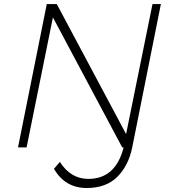

<svg xmlns="http://www.w3.org/2000/svg" viewBox="-20 -720 838 938"><path d="M403.5 198.5Q298.5 198.5 243.5 105L272.5 71Q325.5 154 411.5 154Q545 154 584 0H577L238.5 -635L110 0H68L208.5 -700H257.5L596 -65L725 -700H766L626 0Q608 89 553.2 143.8Q498.5 198.5 403.5 198.5Z"/></svg>

Font: Argentum Sans ExtraLight
Style: Italic
Weight: 200
Italic angle: -11°
Designer: Julieta Ulanovsky (font), Cristiano Sobral (main changes and remaster)
Foundry: Julieta Ulanovsky (font), Cristiano Sobral (main changes and remaster)
Version: Version 2.007;June 15, 2022;FontCreator 14.0.0.2814 64-bit; 